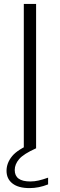

<svg xmlns="http://www.w3.org/2000/svg" viewBox="-20 -760 306 984"><path d="M102 0V-740H165V0ZM131.5 204Q74 204 43.8 180.2Q13.5 156.5 13.5 115.5Q13.5 75.5 42 40.5Q70.5 5.5 147 -26L165 0Q100.5 29 78 55.5Q55.5 82 55.5 111.5Q55.5 170 135 170Q156.5 170 177.5 165.2Q198.5 160.5 226.5 150.5V185Q179 204 131.5 204Z"/></svg>

Font: Encode Sans Exp Lt
Style: Regular
Weight: 300
Width: 7
Designer: Multiple Designers
Foundry: Impallari Type
Version: Version 3.002; ttfautohint (v1.8.3) -l 8 -r 50 -G 200 -x 14 